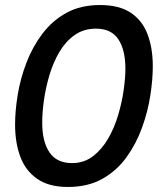

<svg xmlns="http://www.w3.org/2000/svg" viewBox="-20 -732 630 764"><path d="M250 12Q175 12 128.5 -20Q82 -52 61 -108Q40 -164 40 -236Q40 -291 50.5 -355Q61 -419 85 -482Q109 -545 148.5 -597.5Q188 -650 244.5 -681Q301 -712 378 -712Q454 -712 500 -681.5Q546 -651 567 -596Q588 -541 588 -468Q588 -415 578 -351Q568 -287 545 -223.5Q522 -160 483.5 -106.5Q445 -53 387.5 -20.5Q330 12 250 12ZM267 -83Q314 -83 349.5 -110Q385 -137 410 -180Q435 -223 450 -273.5Q465 -324 472 -373Q479 -422 479 -458Q479 -533 451 -575.5Q423 -618 362 -618Q313 -618 277 -592.5Q241 -567 216.5 -525.5Q192 -484 177 -434Q162 -384 155 -334.5Q148 -285 148 -244Q148 -168 177 -125.5Q206 -83 267 -83Z"/></svg>

Font: Rethink Sans Medium
Style: Italic
Weight: 500
Italic angle: -10°
Designer: The Rethink Sans project authors (Hans Thiessen). DM Sans designed by Colophon Foundry.
Foundry: Rethink Communications LLC
Version: Version 1.001